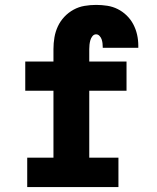

<svg xmlns="http://www.w3.org/2000/svg" viewBox="-20 -763 640 783"><path d="M91 0V-120H198V-393H83V-512H198V-563Q198 -587 202 -610.5Q206 -634 216 -655.5Q226 -677 242.5 -694.5Q259 -712 280 -723.5Q301 -735 324.5 -739Q348 -743 372 -743Q395 -743 417.5 -739.5Q440 -736 460 -726Q480 -716 496.5 -700Q513 -684 523.5 -664Q534 -644 539 -622Q544 -600 544 -577Q544 -575 544 -572.5Q544 -570 544 -568H399Q399 -569 399 -569.5Q399 -570 399 -571Q399 -579 398 -587Q397 -595 394.5 -602.5Q392 -610 386 -616.5Q380 -623 372 -623Q363 -623 357 -615.5Q351 -608 348.5 -599Q346 -590 345 -581Q344 -572 344 -563V-512H496V-393H344V-120H463V0Z"/></svg>

Font: Iosevka Slab Heavy Extended
Style: Regular
Weight: 900
Width: 7
Monospace: yes
Designer: Belleve Invis
Foundry: Belleve Invis
Version: Version 11.1.0; ttfautohint (v1.8.3)